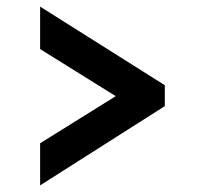

<svg xmlns="http://www.w3.org/2000/svg" viewBox="-20 -644 618 579"><path d="M101 -85V-212L329 -354L101 -496V-624L477 -387V-324Z"/></svg>

Font: Onest SemiBold
Style: Regular
Weight: 600
Designer: Dmitri Voloshin, Andrey Kudryavtsev
Foundry: Dmitri Voloshin, Andrey Kudryavtsev
Version: Version 1.000;gftools[0.9.33]